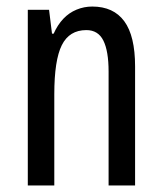

<svg xmlns="http://www.w3.org/2000/svg" viewBox="-20 -567 496 587"><path d="M262 -547Q327 -547 360 -502Q393 -457 393 -364V0H312V-348Q312 -411 296 -443Q280 -475 244 -475Q192 -475 169 -429Q146 -383 146 -279V0H65V-537H130L139 -464H144Q156 -491 173.5 -509.5Q191 -528 214 -537.5Q237 -547 262 -547Z"/></svg>

Font: Noto Sans Devanagari ExtraCondensed
Style: Regular
Weight: 400
Width: 2
Designer: Jelle Bosma - Monotype Design Team
Foundry: Monotype Imaging Inc.
Version: Version 2.006